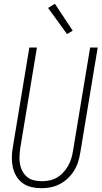

<svg xmlns="http://www.w3.org/2000/svg" viewBox="-20 -986 540 1014"><path d="M199 8Q172 8 146 2Q120 -4 99.5 -19Q79 -34 66 -56Q53 -78 47.5 -103.5Q42 -129 42.5 -156Q43 -183 48 -210L135 -735H175L87 -204Q84 -183 83 -161.5Q82 -140 85.5 -120Q89 -100 98.5 -82Q108 -64 123 -51.5Q138 -39 158.5 -34Q179 -29 200 -29Q220 -29 240.5 -33Q261 -37 279.5 -47.5Q298 -58 313 -74Q328 -90 338.5 -108Q349 -126 355.5 -146Q362 -166 365 -186L456 -735H496L404 -180Q400 -155 392.5 -131Q385 -107 371.5 -85Q358 -63 338.5 -44.5Q319 -26 296 -14Q273 -2 248.5 3Q224 8 199 8ZM334 -806 234 -944 270 -966 364 -824Z"/></svg>

Font: Iosevka SS04 XLt Obl
Style: Regular
Weight: 200
Italic angle: -9°
Monospace: yes
Designer: Belleve Invis
Foundry: Belleve Invis
Version: Version 19.0.0; ttfautohint (v1.8.4)